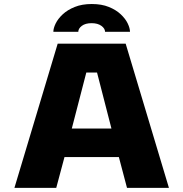

<svg xmlns="http://www.w3.org/2000/svg" viewBox="-20 -912 890 932"><path d="M800 0H596.5L557 -149.5H293L253 0H50L260 -700H590ZM399 -560 328.5 -288H521L451 -560ZM425.5 -892.5Q473.5 -892.5 508.5 -878.2Q543.5 -864 566.2 -842.5Q589 -821 600 -798Q611 -775 611 -757.5H490Q490 -773.5 472.2 -786.5Q454.5 -799.5 424.5 -799.5Q394.5 -799.5 377.2 -786.5Q360 -773.5 360 -757.5H239Q239 -775 250.2 -798Q261.5 -821 284.5 -842.5Q307.5 -864 342.8 -878.2Q378 -892.5 425.5 -892.5Z"/></svg>

Font: Trispace SemiExpanded ExtraBold
Style: Regular
Weight: 800
Width: 6
Designer: Tyler Finck
Foundry: Etcetera Type Company
Version: Version 1.210; ttfautohint (v1.8.3)